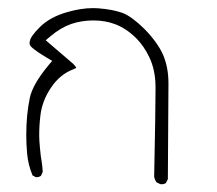

<svg xmlns="http://www.w3.org/2000/svg" viewBox="-20 -277 540 478"><path d="M367.2 -52.2Q367.2 -3.4 363.8 163.1Q365.2 170.4 369.6 176.8L379.4 181.6Q380.9 181.6 381.8 181.6Q382.8 181.6 384.3 181.6Q385.7 181.6 387.2 181.2Q390.6 180.2 393.1 178.7L397.9 168.9L399.4 -69.3Q399.4 -108.9 386.2 -140.1Q372.1 -171.9 338.9 -205.6Q308.1 -235.8 285.6 -244.6Q261.7 -253.4 225.1 -256.3Q218.8 -256.8 211.9 -256.8Q181.2 -256.8 146.5 -246.6Q104.5 -234.4 80.1 -210.4Q56.2 -187 54.2 -174.3Q53.7 -172.4 53.7 -170.9Q53.7 -169.4 53.7 -168Q54.2 -163.6 59.6 -158.7Q71.3 -148.4 96.7 -133.3L109.9 -125.5L100.1 -113.8Q61 -66.4 54.2 -33.2Q45.4 8.8 45.4 58.6Q45.4 82 47.4 104Q49.8 132.8 61 159.7L69.3 164.1Q70.3 164.1 70.8 164.1Q77.6 164.1 82 160.6L86.4 150.9Q85.4 134.8 83.7 125Q82 115.2 81.5 111.1Q81.1 106.9 80.6 102.3Q80.1 97.7 79.6 92.8Q77.6 71.8 77.6 61Q77.6 35.2 80.6 10.3Q85 -26.4 106.9 -58.6Q128.9 -91.8 162.6 -104.5Q168 -106.4 169.9 -108.4Q168.5 -111.8 162.1 -118.2L93.8 -176.8L106 -187Q130.9 -208 157.2 -217.3Q183.1 -226.1 212.4 -226.1Q241.7 -226.1 266.6 -216.8Q293.9 -206.5 318.4 -182.6Q338.4 -162.6 351.6 -134.8Q366.7 -103.5 367.2 -62.5Q367.2 -58.1 367.2 -52.2Z"/></svg>

Font: NaikaiFont
Style: ExtraLight
Weight: 200
Version: Version 1.89